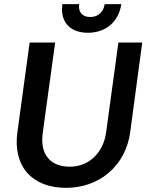

<svg xmlns="http://www.w3.org/2000/svg" viewBox="-20 -892 714 926"><path d="M298 14C458 14 586 -91 608 -255L666 -687H551L492 -255C478 -150 404 -88 317 -88C222 -88 172 -148 186 -250L246 -687H123L64 -255C41 -91 134 14 298 14ZM404 -734C490 -734 553 -787 565 -872H485C479 -834 454 -810 415 -810C377 -810 356 -834 362 -872H281C269 -790 314 -734 404 -734Z"/></svg>

Font: Ronzino Medium
Style: Italic
Weight: 500
Italic angle: -7.99998°
Designer: Nunzio Mazzaferro
Foundry: Collletttivo
Version: Version 1.000;Glyphs 3.3 (3337)